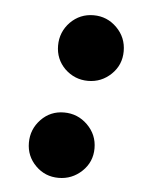

<svg xmlns="http://www.w3.org/2000/svg" viewBox="-39 -488 344 464"><g transform="rotate(5 133.5 -255.5)"><path d="M200.2 -134.8Q200.2 -101.6 176.3 -78.9Q152.3 -56.2 119.6 -56.2Q86.9 -56.2 64 -79.1Q41 -102.1 41 -134.8Q41 -167.5 63.7 -191.2Q86.4 -214.8 119.6 -214.8Q152.8 -214.8 176.5 -191.4Q200.2 -168 200.2 -134.8ZM226.6 -431.6Q250 -408.2 250 -374.8Q250 -341.3 226.3 -318.6Q202.6 -295.9 170.2 -295.9Q137.7 -295.9 113.8 -318.8Q90.8 -341.8 90.8 -374.8Q90.8 -407.7 113.8 -431.6Q137.2 -455.1 170.2 -455.1Q203.1 -455.1 226.6 -431.6Z"/></g></svg>

Font: UVF Lobster12
Style: Regular
Weight: 400
Designer: Pablo Impallari
Foundry: Pablo Impallari. www.impallari.com
Version: Version 1.004